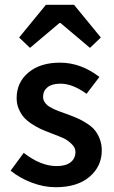

<svg xmlns="http://www.w3.org/2000/svg" viewBox="-20 -762 471 794"><path d="M210 12.2Q161.1 12.2 111.1 -6.8Q61 -25.9 23.9 -56.2L78.1 -129.9Q148.4 -75.2 213.9 -75.2Q252.4 -75.2 272.2 -91.1Q292 -106.9 292 -133.8Q292 -151.9 275.6 -167.2Q259.3 -182.6 244.6 -189.5Q230 -196.3 195.3 -209.5Q189.9 -211.9 187 -212.9Q164.6 -221.2 147.2 -229.2Q129.9 -237.3 110.6 -250Q91.3 -262.7 78.6 -277.1Q65.9 -291.5 57.4 -312Q48.8 -332.5 48.8 -356Q48.8 -421.4 97.7 -462.2Q146.5 -502.9 228 -502.9Q314.5 -502.9 391.1 -443.8L337.9 -374Q280.3 -416 230 -416Q194.8 -416 176.5 -401.1Q158.2 -386.2 158.2 -361.8Q158.2 -351.1 163.3 -342Q168.5 -333 176 -326.7Q183.6 -320.3 197 -313.7Q210.4 -307.1 221.4 -303Q232.4 -298.8 250 -292.5Q252 -292 252.7 -291.7Q253.4 -291.5 254.9 -291Q256.3 -290.5 257.6 -290Q258.8 -289.6 259.8 -289.1Q284.7 -279.8 300.8 -272.7Q316.9 -265.6 337.9 -252.4Q358.9 -239.3 371.1 -224.9Q383.3 -210.4 392.1 -188.5Q400.9 -166.5 400.9 -140.1Q400.9 -74.2 350.3 -31Q299.8 12.2 210 12.2ZM59.1 -606.9 169.9 -742.2H286.1L397 -606.9L352.1 -564L230 -667H226.1L104 -564Z"/></svg>

Font: Toshiba Sans Medium
Style: Regular
Weight: 500
Designer: Paul D. Hunt
Foundry: Toshiba Corporation
Version: Version 2.020;PS 2.0;hotconv 1.0.86;makeotf.lib2.5.63406